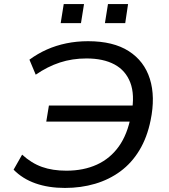

<svg xmlns="http://www.w3.org/2000/svg" viewBox="-20 -917 833 946"><path d="M300 9Q219 9 155 -13.5Q91 -36 47 -81L89 -155Q135 -113 187 -94.5Q239 -76 307 -76Q392 -76 457.5 -106Q523 -136 565.5 -195.5Q608 -255 625 -346L650 -318H208L221 -397H665L628 -359Q645 -450 622 -510Q599 -570 544 -599.5Q489 -629 406 -629Q336 -629 275 -609Q214 -589 156 -549L125 -623Q166 -653 211 -673Q256 -693 307 -703.5Q358 -714 414 -714Q538 -714 614.5 -665Q691 -616 718.5 -528Q746 -440 722 -324Q705 -240 667 -177Q629 -114 573.5 -73Q518 -32 448.5 -11.5Q379 9 300 9ZM497 -803 512 -897H611L597 -803ZM279 -803 294 -897H394L379 -803Z"/></svg>

Font: Nunito Sans 7pt SemiExpanded
Style: Italic
Weight: 400
Width: 6
Italic angle: -9°
Designer: Vernon Adams
Foundry: Vernon Adams
Version: Version 3.101;gftools[0.9.27]